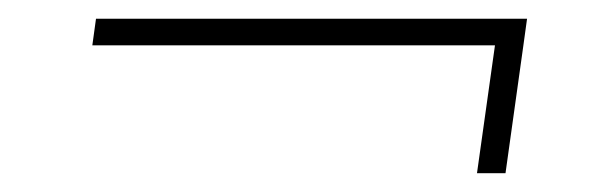

<svg xmlns="http://www.w3.org/2000/svg" viewBox="-20 -350 640 204"><path d="M540 -330.1 536.1 -301.8 517.1 -166H486.8L505.9 -301.8H78.1L82 -330.1Z"/></svg>

Font: Human Sans ExtraLight
Style: Italic
Weight: 200
Italic angle: -8°
Designer: Tim Radville
Foundry: Continuum
Version: Version 1.000;FEAKit 1.0